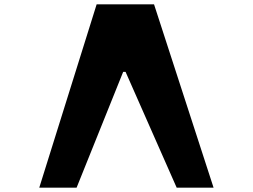

<svg xmlns="http://www.w3.org/2000/svg" viewBox="-20 -870 1172 890"><path d="M694 -850 970 0H799L562 -537H551L335 0H162L428 -850Z"/></svg>

Font: OpenDyslexic
Style: Bold
Weight: 800
Designer: Abbie Gonzalez
Version: Version 0.920;hotconv 1.0.109;makeotfexe 2.5.65596